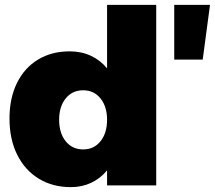

<svg xmlns="http://www.w3.org/2000/svg" viewBox="-20 -762 883 789"><path d="M622 -742V0H420V-62Q393 -29 355 -11Q317 7 271 7Q196 7 139 -28Q82 -63 50.5 -126.5Q19 -190 19 -275Q19 -358 49.5 -420.5Q80 -483 136 -517Q192 -551 266 -551Q314 -551 353 -533Q392 -515 420 -481V-742ZM420 -270Q420 -324 393 -357.5Q366 -391 322 -391Q277 -391 250 -357.5Q223 -324 223 -270Q223 -215 250 -181.5Q277 -148 322 -148Q366 -148 393 -181.5Q420 -215 420 -270ZM696 -742H843L813 -517H696Z"/></svg>

Font: #9Slide03 Montserrat ExtraBold
Style: Regular
Weight: 800
Designer: Julieta Ulanovsky
Foundry: Julieta Ulanovsky
Version: Version 6.001